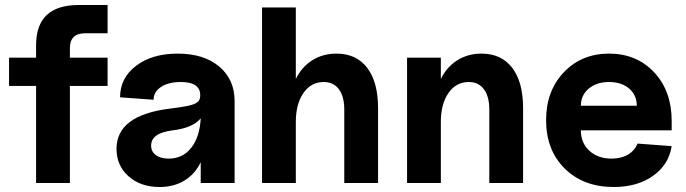

<svg xmlns="http://www.w3.org/2000/svg" viewBox="-20 -730 2735 766"><path d="M124 -549.8Q124 -710 293.9 -710H409.2V-597.2H318.8Q258.8 -597.2 258.8 -537.1V-500H409.2V-387.2H258.8V0H124V-387.2H16.1V-500H124Z M616.7 16.1Q541 16.1 492.9 -26.6Q444.8 -69.3 444.8 -136.2Q444.8 -271 659.7 -296.9Q714.4 -303.7 738.3 -309.8Q762.2 -315.9 771 -325.4Q779.8 -335 778.8 -354Q775.9 -402.8 701.7 -402.8Q652.3 -402.8 622.6 -383.3Q592.8 -363.8 592.8 -332L459 -341.8Q459 -418.9 522.9 -467.5Q586.9 -516.1 689 -516.1Q793 -516.1 854.5 -464.6Q916 -413.1 916 -326.2V0H780.8V-83Q758.8 -36.1 716.3 -10Q673.8 16.1 616.7 16.1ZM652.8 -97.2Q709 -97.2 742.9 -140.4Q776.9 -183.6 780.8 -257.8Q748 -219.2 668.9 -210Q624.5 -204.1 603.8 -189.2Q583 -174.3 583 -148.9Q583 -124.5 602.3 -110.8Q621.6 -97.2 652.8 -97.2Z M1353.5 -293Q1353.5 -345.2 1332 -374Q1310.5 -402.8 1271.5 -402.8Q1221.2 -402.8 1190.7 -359.1Q1160.2 -315.4 1160.2 -243.2V0H1025.4V-700.2H1160.2V-415Q1183.6 -462.9 1225.8 -489.5Q1268.1 -516.1 1322.3 -516.1Q1401.9 -516.1 1445.1 -459.2Q1488.3 -402.3 1488.3 -298.8V0H1353.5Z M1932.1 -293Q1932.1 -345.2 1910.6 -374Q1889.2 -402.8 1850.1 -402.8Q1799.8 -402.8 1769.3 -359.1Q1738.8 -315.4 1738.8 -243.2V0H1604V-500H1738.8V-415Q1762.2 -462.9 1804.4 -489.5Q1846.7 -516.1 1900.9 -516.1Q1980.5 -516.1 2023.7 -459.2Q2066.9 -402.3 2066.9 -298.8V0H1932.1Z M2428.7 16.1Q2307.6 16.1 2233.2 -57.4Q2158.7 -130.9 2158.7 -251Q2158.7 -367.2 2229.5 -441.7Q2300.3 -516.1 2409.7 -516.1Q2520 -516.1 2589.8 -441.4Q2659.7 -366.7 2659.7 -248V-210H2297.4Q2297.4 -159.7 2331.5 -128.4Q2365.7 -97.2 2420.4 -97.2Q2458 -97.2 2485.1 -113Q2512.2 -128.9 2523.4 -157.2L2659.7 -147Q2648.4 -73.2 2585.4 -28.6Q2522.5 16.1 2428.7 16.1ZM2520.5 -308.1Q2520.5 -350.6 2490 -376.7Q2459.5 -402.8 2409.7 -402.8Q2360.4 -402.8 2328.9 -376.5Q2297.4 -350.1 2297.4 -308.1Z"/></svg>

Font: Uncut Sans
Style: Bold
Weight: 700
Designer: Kasper Nordkvist
Foundry: UNCUT.wtf
Version: Version 1.304;Glyphs 3.2 (3246)